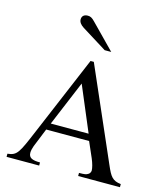

<svg xmlns="http://www.w3.org/2000/svg" viewBox="-132 -1030 987 1132"><g transform="rotate(15 361.0 -464.0)"><path d="M447 -257H216L331 -532ZM707 0V-19C655 -25 641 -46 613 -111L367 -674H347L141 -186C82 -46 73 -25 15 -19V0H214V-19C166 -19 144 -29 144 -60C144 -72 148 -89 153 -102L199 -216H461L502 -122C514 -94 521 -67 521 -52C521 -43 515 -32 507 -28C495 -21 488 -19 452 -19V0ZM451 -757 306 -905C289 -923 278 -928 263 -928C241 -928 227 -917 227 -896C227 -880 238 -865 257 -853L411 -757Z"/></g></svg>

Font: XITS
Style: Regular
Weight: 400
Designer: MicroPress Inc., with final additions and corrections provided by Coen Hoffman, Elsevier (retired)
Version: Version 1.302